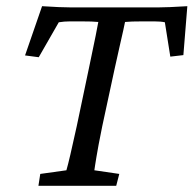

<svg xmlns="http://www.w3.org/2000/svg" viewBox="-20 -597 622 617"><path d="M582 -577.1 569.3 -419.9 527.3 -415 509.8 -525.4Q496.6 -528.3 475.6 -528.3H439.5Q399.4 -528.3 381.8 -526.4Q380.4 -518.1 376.2 -499.8Q372.1 -481.4 364.3 -447.3Q356.4 -413.1 348.6 -377L308.6 -191.4Q301.8 -159.2 296.9 -132.1Q292 -105 289.8 -92Q287.6 -79.1 285.6 -65.9Q283.7 -52.7 283.2 -49.8L363.3 -38.1L353.5 0H103.5L109.4 -38.1L193.4 -49.8Q202.6 -81.1 226.6 -191.4L265.6 -377Q293.9 -511.7 295.9 -526.4Q279.3 -528.3 240.2 -528.3H205.1Q186.5 -528.3 168.9 -525.4L104.5 -413.1L60.5 -418.9L115.2 -577.1Q175.8 -573.2 208 -573.2H488.3Q517.6 -573.2 582 -577.1Z"/></svg>

Font: Crimson Pro
Style: Italic
Weight: 400
Italic angle: -12°
Designer: Jacques Le Bailly
Foundry: Baron von Fonthausen
Version: Version 1.003